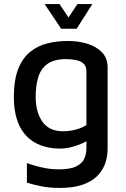

<svg xmlns="http://www.w3.org/2000/svg" viewBox="-20 -714 619 942"><path d="M273 15Q200 14 149.5 -15.5Q99 -45 73.5 -101Q48 -157 48 -237Q48 -322 69.5 -376Q91 -430 128.5 -460Q166 -490 213.5 -501.5Q261 -513 312 -513Q366 -513 410 -499Q454 -485 481 -456.5Q508 -428 508 -383V15Q508 55 495.5 89.5Q483 124 455.5 151Q428 178 383 193Q338 208 273 208Q221 208 180 199.5Q139 191 112 182V86Q128 92 152 99Q176 106 205.5 111.5Q235 117 266 117Q325 117 354.5 102Q384 87 394 63.5Q404 40 404 13V-63L432 -40Q414 -25 387.5 -12.5Q361 0 331.5 7.5Q302 15 273 15ZM290 -70Q319 -70 349 -77.5Q379 -85 404 -100V-363Q404 -389 390.5 -401.5Q377 -414 354 -419Q331 -424 305 -424Q244 -424 211.5 -399.5Q179 -375 167 -333Q155 -291 155 -240Q155 -164 188 -117Q221 -70 290 -70ZM280 -573 199 -694H272L316 -628L360 -694H433L356 -573Z"/></svg>

Font: Maven Pro Medium
Style: Regular
Weight: 500
Designer: Joe Prince
Foundry: Joe Prince
Version: Version 2.103